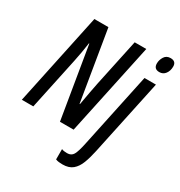

<svg xmlns="http://www.w3.org/2000/svg" viewBox="-222 -897 1213 1291"><g transform="rotate(30 384.0 -251.5)"><path d="M-1 0 150 -714H259L349 -170H352Q361 -221 370 -269.5Q379 -318 385 -347L463 -714H553L401 0H295L203 -554H200Q195 -517 188 -477.5Q181 -438 174 -405Q167 -372 163 -353L88 0ZM706 -623Q663 -623 663 -666Q663 -693 678.5 -718Q694 -743 726 -743Q769 -743 769 -702Q769 -669 752 -646Q735 -623 706 -623ZM453 240Q438 240 424.5 238.5Q411 237 399 232V152Q407 156 419 157.5Q431 159 442 159Q474 159 488.5 134Q503 109 517 42L640 -539H729L604 49Q592 106 575.5 149Q559 192 530.5 216Q502 240 453 240Z"/></g></svg>

Font: Noto Sans ExtraCondensed Medium
Style: Italic
Weight: 500
Width: 2
Italic angle: -12°
Designer: Monotype Design Team
Foundry: Monotype Imaging Inc.
Version: Version 2.013; ttfautohint (v1.8.4.7-5d5b)